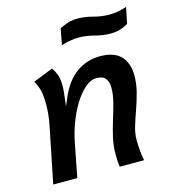

<svg xmlns="http://www.w3.org/2000/svg" viewBox="-104 -771 762 855"><g transform="rotate(-15 277.0 -343.0)"><path d="M511 -376Q511 -432 480.5 -465Q450 -498 384 -498Q324 -498 276 -464Q228 -430 198 -361L181 -321Q184 -348 186 -362.5Q188 -377 188.5 -385Q189 -393 189.5 -398.5Q190 -404 190 -415Q190 -446 182.5 -466Q175 -486 164 -500L73 -464Q78 -456 88 -431Q98 -406 98 -351Q98 -331 95.5 -306Q93 -281 87 -252L36 0H147L178 -159Q186 -200 202.5 -244Q219 -288 241.5 -324.5Q264 -361 290.5 -384.5Q317 -408 344 -408Q374 -408 386 -391.5Q398 -375 398 -351Q398 -318 389 -283.5Q380 -249 368.5 -212Q357 -175 348 -137Q339 -99 339 -60Q339 -46 339.5 -31.5Q340 -17 343 0H455Q450 -23 448 -49.5Q446 -76 446 -96Q446 -126 456 -158.5Q466 -191 478.5 -226Q491 -261 501 -299Q511 -337 511 -376ZM554 -680Q542 -676 530 -673Q519 -670 505 -668Q491 -666 474 -666Q439 -666 401.5 -676Q364 -686 329 -686Q312 -686 297.5 -682.5Q283 -679 272 -674Q259 -669 248 -663L234 -589Q245 -592 257 -596Q268 -598 282 -600.5Q296 -603 313 -603Q348 -603 385.5 -593Q423 -583 458 -583Q475 -583 489.5 -586Q504 -589 515 -594Q528 -599 539 -606Z"/></g></svg>

Font: Amaranth
Style: Italic
Weight: 400
Designer: Gesine Todt
Foundry: Gesine Todt
Version: Version 1.001